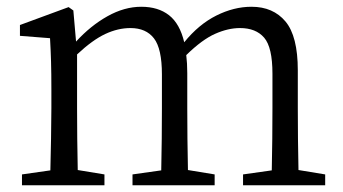

<svg xmlns="http://www.w3.org/2000/svg" viewBox="-20 -548 1016 568"><path d="M863 -45 942 -32V0H699V-32L784 -44Q785 -86 785.5 -137.5Q786 -189 786 -228V-330Q786 -408 761.5 -436.5Q737 -465 690 -465Q655 -465 616.5 -448Q578 -431 531 -385Q534 -361 534 -332V-228Q534 -189 534.5 -137.5Q535 -86 536 -45L615 -32V0H372V-32L457 -44Q458 -85 458.5 -137Q459 -189 459 -228V-328Q459 -404 435.5 -434.5Q412 -465 366 -465Q329 -465 291.5 -447.5Q254 -430 208 -387V-228Q208 -190 208.5 -138Q209 -86 210 -45L289 -32V0H45V-32L129 -44Q130 -86 131 -138Q132 -190 132 -228V-283Q132 -331 131 -365.5Q130 -400 128 -435L39 -442V-474L183 -527L197 -517L205 -425Q248 -472 298 -500Q348 -528 398 -528Q448 -528 480 -503Q512 -478 525 -423Q568 -476 620 -502Q672 -528 724 -528Q788 -528 824.5 -484.5Q861 -441 861 -340V-228Q861 -189 861.5 -137.5Q862 -86 863 -45Z"/></svg>

Font: Shippori Mincho TTF
Style: Regular
Weight: 400
Version: Version 2.100